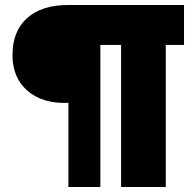

<svg xmlns="http://www.w3.org/2000/svg" viewBox="-20 -749 786 769"><path d="M30 -528Q30 -624 88.5 -676.5Q147 -729 254 -729H717V-569H644V0H465V-569H382V0H254V-337Q150 -333 90 -385.5Q30 -438 30 -528Z"/></svg>

Font: Mona Sans Black
Style: Regular
Weight: 900
Designer: Deni Anggara
Foundry: GitHub
Version: Version 2.000